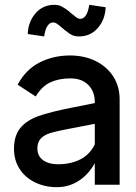

<svg xmlns="http://www.w3.org/2000/svg" viewBox="-20 -766 564 796"><path d="M272 -441Q224 -441 188.5 -424.5Q153 -408 128 -366L53 -415Q88 -479 145 -507.5Q202 -536 270 -536Q330 -536 376.5 -513Q423 -490 449.5 -449Q476 -408 476 -354V0H373V-342Q373 -387 346 -414Q319 -441 272 -441ZM38 -149Q38 -203 64 -235Q90 -267 139 -284.5Q188 -302 274 -319L420 -348L411 -260L261 -231Q213 -222 188.5 -214.5Q164 -207 149.5 -192Q135 -177 135 -151Q135 -119 158.5 -102Q182 -85 220 -85Q275 -85 315.5 -106.5Q356 -128 376 -174L392 -130Q366 -62 320 -26Q274 10 216 10Q166 10 125 -10Q84 -30 61 -66Q38 -102 38 -149ZM253 -638 246 -643Q245 -645 243 -646Q223 -663 215.5 -668Q208 -673 200 -673Q186 -673 176.5 -658Q167 -643 163 -615L95 -625Q97 -676 127.5 -711Q158 -746 205 -746Q222 -746 234 -740Q246 -734 264 -721L267 -718L270 -715Q291 -698 298 -693Q305 -688 313 -688Q327 -688 336.5 -703Q346 -718 350 -746L418 -736Q416 -685 385.5 -650Q355 -615 308 -615Q291 -615 279 -620.5Q267 -626 253 -638Z"/></svg>

Font: Easer Grotesk Variable
Style: Regular
Weight: 400
Designer: Boardeaser, Bonnie Shaver-Troup, Thomas Jockin
Foundry: Lexend
Version: Version 1.001;Glyphs 3.1.2 (3151)